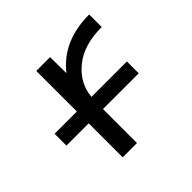

<svg xmlns="http://www.w3.org/2000/svg" viewBox="-137 -680 827 827"><g transform="rotate(-45 276.0 -266.5)"><path d="M170.9 -524.4H254.9L255.9 -425.8Q341.8 -535.2 503.9 -535.2V-459Q394.5 -459 330.6 -406.7Q266.6 -354.5 259.8 -277.3H475.6V-205.1H257.8V2H170.9V-205.1H35.2V-277.3H170.9Z"/></g></svg>

Font: Gen Shin Gothic Regular
Style: Regular
Weight: 400
Designer: [Source Han Sans]
Ryoko NISHIZUKA  (kana & ideographs); Paul D. Hunt (Latin, Greek & Cyrillic); Wenlong ZHANG  (bopomofo
Version: Version 1.002.20150607